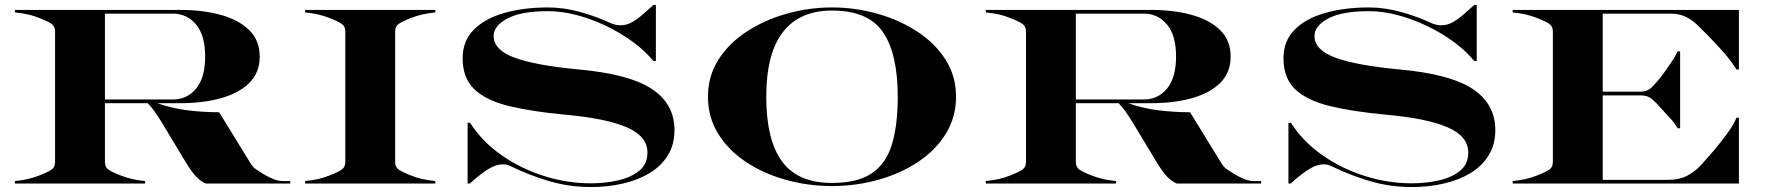

<svg xmlns="http://www.w3.org/2000/svg" viewBox="-20 -740 7130 774"><path d="M677 -685H403V-339H677Q734 -339 770.5 -382.8Q807 -426.5 807 -512Q807 -597.5 770.5 -641.2Q734 -685 677 -685ZM40 -10Q70.5 -13.5 92 -18.2Q113.5 -23 138 -32.5Q175.5 -47 188.8 -57Q202 -67 202 -87.5V-612.5Q202 -633 188.8 -643Q175.5 -653 138 -667.5Q113.5 -677.5 92 -682Q70.5 -686.5 40 -690V-700H707Q797.5 -700 870 -680Q942.5 -660 984.8 -618.5Q1027 -577 1027 -512Q1027 -447 984.8 -405.5Q942.5 -364 870 -344Q797.5 -324 707 -324H614.5Q673 -303 737 -295.2Q801 -287.5 863.5 -287.5L991 -80Q999.5 -66 1012.8 -57Q1026 -48 1040 -39.5Q1056 -29.5 1078.2 -19.8Q1100.5 -10 1121 -10H1150V0H810Q789.5 -8.5 771 -27.8Q752.5 -47 728.5 -86.5L630 -250Q617 -271 603.2 -290.5Q589.5 -310 575.5 -324H403V-87.5Q403 -67 416.2 -57Q429.5 -47 467 -32.5Q491.5 -23 513 -18.2Q534.5 -13.5 565 -10V0H40Z M1210 -10Q1240.5 -13.5 1262 -18.2Q1283.5 -23 1308 -32.5Q1346 -47.5 1359 -57.2Q1372 -67 1372 -87.5V-612.5Q1372 -633 1359 -642.8Q1346 -652.5 1308 -667.5Q1283.5 -677 1262 -681.8Q1240.5 -686.5 1210 -690V-700H1735V-690Q1704.5 -686.5 1683 -681.8Q1661.5 -677 1637 -667.5Q1599 -652.5 1586 -642.8Q1573 -633 1573 -612.5V-87.5Q1573 -67 1586 -57.2Q1599 -47.5 1637 -32.5Q1661.5 -23 1683 -18.2Q1704.5 -13.5 1735 -10V0H1210Z M2614 -720H2624V-494H2614Q2580.5 -535 2531.2 -571.2Q2482 -607.5 2424 -635.2Q2366 -663 2305.8 -679Q2245.5 -695 2189.5 -695Q2080 -695 2025 -665.2Q1970 -635.5 1970 -595Q1970 -538 2055.8 -507Q2141.5 -476 2313 -460Q2517 -441.5 2608 -381.2Q2699 -321 2699 -215Q2699 -157 2672.2 -113.8Q2645.5 -70.5 2598.8 -42.2Q2552 -14 2491.2 0Q2430.5 14 2362.5 14Q2274.5 14 2194 -9.8Q2113.5 -33.5 2042 -68.5Q2036.5 -71.5 2027.8 -74.5Q2019 -77.5 2008 -77.5Q1976 -77.5 1940.5 -53.2Q1905 -29 1874 0H1865V-245H1875Q1922.5 -170.5 2000 -115.8Q2077.5 -61 2171.5 -31Q2265.5 -1 2362.5 -1Q2418 -1 2470.2 -12.5Q2522.5 -24 2556.2 -51Q2590 -78 2590 -125Q2590 -190.5 2507.5 -226.5Q2425 -262.5 2260 -277.5Q2124.5 -290 2032 -312.5Q1939.5 -335 1892.2 -380.2Q1845 -425.5 1845 -505Q1845 -575 1890.2 -620.5Q1935.5 -666 2013.5 -688Q2091.5 -710 2189.5 -710Q2254.5 -710 2322.2 -690.8Q2390 -671.5 2440 -647.5Q2449 -643 2460.5 -640.5Q2472 -638 2480.5 -638Q2507 -638 2530.5 -652Q2554 -666 2575 -685.2Q2596 -704.5 2614 -720Z M3334 10Q3237.5 10 3148 -15Q3058.5 -40 2987.8 -86.8Q2917 -133.5 2875.5 -200.2Q2834 -267 2834 -350Q2834 -433.5 2876.5 -500Q2919 -566.5 2991 -613.2Q3063 -660 3152 -685Q3241 -710 3334 -710Q3427 -710 3516 -685Q3605 -660 3677 -613.2Q3749 -566.5 3791.5 -500Q3834 -433.5 3834 -350Q3834 -267 3792.5 -200.2Q3751 -133.5 3680.2 -86.8Q3609.5 -40 3520 -15Q3430.5 10 3334 10ZM3334 -697.5Q3203.5 -697.5 3136.2 -610.8Q3069 -524 3069 -350Q3069 -176 3132.5 -89.2Q3196 -2.5 3334 -2.5Q3436 -2.5 3493.8 -41Q3551.5 -79.5 3575.2 -156.8Q3599 -234 3599 -350Q3599 -524 3539.2 -610.8Q3479.5 -697.5 3334 -697.5Z M4591 -685H4317V-339H4591Q4648 -339 4684.5 -382.8Q4721 -426.5 4721 -512Q4721 -597.5 4684.5 -641.2Q4648 -685 4591 -685ZM3954 -10Q3984.5 -13.5 4006 -18.2Q4027.5 -23 4052 -32.5Q4089.5 -47 4102.8 -57Q4116 -67 4116 -87.5V-612.5Q4116 -633 4102.8 -643Q4089.5 -653 4052 -667.5Q4027.5 -677.5 4006 -682Q3984.5 -686.5 3954 -690V-700H4621Q4711.5 -700 4784 -680Q4856.5 -660 4898.8 -618.5Q4941 -577 4941 -512Q4941 -447 4898.8 -405.5Q4856.5 -364 4784 -344Q4711.5 -324 4621 -324H4528.5Q4587 -303 4651 -295.2Q4715 -287.5 4777.5 -287.5L4905 -80Q4913.5 -66 4926.8 -57Q4940 -48 4954 -39.5Q4970 -29.5 4992.2 -19.8Q5014.5 -10 5035 -10H5064V0H4724Q4703.5 -8.5 4685 -27.8Q4666.5 -47 4642.5 -86.5L4544 -250Q4531 -271 4517.2 -290.5Q4503.5 -310 4489.5 -324H4317V-87.5Q4317 -67 4330.2 -57Q4343.5 -47 4381 -32.5Q4405.5 -23 4427 -18.2Q4448.5 -13.5 4479 -10V0H3954Z M5923 -720H5933V-494H5923Q5889.5 -535 5840.2 -571.2Q5791 -607.5 5733 -635.2Q5675 -663 5614.8 -679Q5554.5 -695 5498.5 -695Q5389 -695 5334 -665.2Q5279 -635.5 5279 -595Q5279 -538 5364.8 -507Q5450.5 -476 5622 -460Q5826 -441.5 5917 -381.2Q6008 -321 6008 -215Q6008 -157 5981.2 -113.8Q5954.5 -70.5 5907.8 -42.2Q5861 -14 5800.2 0Q5739.5 14 5671.5 14Q5583.5 14 5503 -9.8Q5422.5 -33.5 5351 -68.5Q5345.5 -71.5 5336.8 -74.5Q5328 -77.5 5317 -77.5Q5285 -77.5 5249.5 -53.2Q5214 -29 5183 0H5174V-245H5184Q5231.5 -170.5 5309 -115.8Q5386.5 -61 5480.5 -31Q5574.5 -1 5671.5 -1Q5727 -1 5779.2 -12.5Q5831.5 -24 5865.2 -51Q5899 -78 5899 -125Q5899 -190.5 5816.5 -226.5Q5734 -262.5 5569 -277.5Q5433.5 -290 5341 -312.5Q5248.5 -335 5201.2 -380.2Q5154 -425.5 5154 -505Q5154 -575 5199.2 -620.5Q5244.5 -666 5322.5 -688Q5400.5 -710 5498.5 -710Q5563.5 -710 5631.2 -690.8Q5699 -671.5 5749 -647.5Q5758 -643 5769.5 -640.5Q5781 -638 5789.5 -638Q5816 -638 5839.5 -652Q5863 -666 5884 -685.2Q5905 -704.5 5923 -720Z M6078 -10Q6108.5 -13.5 6130 -18.2Q6151.5 -23 6176 -32.5Q6214 -47.5 6227 -57.2Q6240 -67 6240 -87.5V-612.5Q6240 -633 6227 -642.8Q6214 -652.5 6176 -667.5Q6151.5 -677 6130 -681.8Q6108.5 -686.5 6078 -690V-700H6990V-460H6980Q6958 -495.5 6929.2 -528Q6900.5 -560.5 6867 -595Q6844 -618.5 6822.8 -639Q6801.5 -659.5 6775.8 -672.2Q6750 -685 6714 -685H6441V-370.5H6594Q6621.5 -370.5 6640.8 -390.2Q6660 -410 6677 -431.5Q6686 -443.5 6699 -461.8Q6712 -480 6724.2 -499.2Q6736.5 -518.5 6743 -533H6753V-223H6743Q6728 -248 6709 -267.8Q6690 -287.5 6673 -307Q6657 -325.5 6639.8 -340.5Q6622.5 -355.5 6594 -355.5H6441V-15H6704Q6750.5 -15 6782.2 -32Q6814 -49 6838.8 -76.2Q6863.5 -103.5 6889.5 -134Q6921 -171.5 6945.2 -205Q6969.5 -238.5 6980 -265H6990V0H6078Z"/></svg>

Font: Engraving CC
Style: Bold
Weight: 700
Designer: indestructible type*
Foundry: Cowboy Collective
Version: Version 1.000